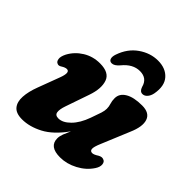

<svg xmlns="http://www.w3.org/2000/svg" viewBox="-187 -820 969 969"><g transform="rotate(45 297.0 -336.0)"><path d="M549 -136Q562.5 -132 564.5 -114.8Q566.5 -97.5 553 -77Q527 -37 481.2 -12.8Q435.5 11.5 388 11.5Q310.5 11.5 310.5 -47Q310.5 -62.5 317.5 -80.8Q324.5 -99 334.5 -120.5Q282.5 -47.5 226.2 -18Q170 11.5 117 11.5Q73.5 11.5 55 -11Q36.5 -33.5 38.8 -71.8Q41 -110 59 -157.5L102.5 -273.5Q123.5 -328.5 97.5 -328.5Q86 -328.5 69.5 -318Q55.5 -308.5 45 -314.5Q34.5 -318.5 32 -334.5Q29.5 -350.5 42 -375.5Q64 -416.5 104.8 -441.8Q145.5 -467 196 -467Q262 -467 277 -424.2Q292 -381.5 269.5 -317L225.5 -189.5Q214.5 -157.5 217.5 -139.5Q220.5 -121.5 243.5 -121.5Q274 -121.5 305.2 -152.8Q336.5 -184 356.5 -240Q370.5 -278 376.2 -296.5Q382 -315 382 -329Q382 -345 377 -360Q372 -375 372 -394.5Q372 -428 404.5 -447.5Q437 -467 496.5 -467Q549.5 -467 562.2 -430Q575 -393 547.5 -330.5L486 -182.5Q470.5 -146.5 472 -132.5Q473.5 -118.5 488 -118.5Q499.5 -118.5 520 -132Q537 -141.5 549 -136ZM366 -582Q315.5 -582 275.5 -532.5Q255 -508.5 237 -508.5Q222.5 -508.5 218 -521Q213.5 -533.5 220.5 -554Q242 -616.5 290.2 -650.2Q338.5 -684 393 -684Q448 -684 478 -650.2Q508 -616.5 496.5 -553.5Q492.5 -533.5 481.5 -521Q470.5 -508.5 456 -508.5Q438 -508.5 430 -532.5Q417.5 -582 366 -582Z"/></g></svg>

Font: Fraunces 72pt SuperSoft
Style: Bold Italic
Weight: 700
Italic angle: -16°
Version: Version 1.000;[0bf87f6ff]